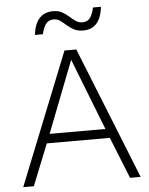

<svg xmlns="http://www.w3.org/2000/svg" viewBox="-58 -908 741 956"><g transform="rotate(-5 312.5 -430.5)"><path d="M606 0H553L470 -207H155L72 0H19L283 -660H342ZM173 -253H452L312 -611ZM483 -861Q470 -751 385 -751Q358 -751 339 -761Q320 -771 305 -784.5Q290 -798 275.5 -808.5Q261 -819 243 -819Q217 -819 203.5 -800.5Q190 -782 183 -750H143Q156 -860 244 -860Q270 -860 288.5 -849.5Q307 -839 322 -825.5Q337 -812 351.5 -802Q366 -792 384 -792Q410 -792 423 -810Q436 -828 443 -861Z"/></g></svg>

Font: Work Sans Light
Style: Regular
Weight: 300
Designer: Wei Huang
Foundry: Wei Huang
Version: Version 2.012; ttfautohint (v1.8.3)